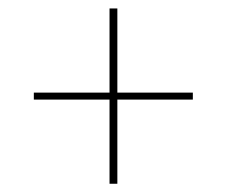

<svg xmlns="http://www.w3.org/2000/svg" viewBox="-20 -540 536 454"><path d="M257.5 -105.5H239V-520H257.5ZM60 -304.5V-321H436V-304.5Z"/></svg>

Font: Anek Gujarati Thin
Style: Regular
Weight: 250
Version: Version 1.003